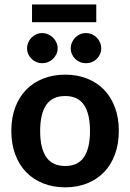

<svg xmlns="http://www.w3.org/2000/svg" viewBox="-20 -824 578 852"><path d="M269.5 -492.7Q322.8 -492.7 366.7 -475.3Q410.6 -458 441.9 -425.5Q473.1 -393.1 490.2 -346.9Q507.3 -300.8 507.3 -243.7Q507.3 -185.5 490.2 -139.2Q473.1 -92.8 441.9 -60.3Q410.6 -27.8 366.7 -10.3Q322.8 7.3 269.5 7.3Q215.8 7.3 171.6 -10.3Q127.4 -27.8 95.9 -60.3Q64.5 -92.8 47.4 -139.2Q30.3 -185.5 30.3 -243.7Q30.3 -300.8 47.4 -346.9Q64.5 -393.1 95.9 -425.5Q127.4 -458 171.6 -475.3Q215.8 -492.7 269.5 -492.7ZM269.5 -87.4Q325.7 -87.4 352.5 -126.7Q379.4 -166 379.4 -242.7Q379.4 -319.3 352.5 -358.6Q325.7 -397.9 269.5 -397.9Q212.4 -397.9 185.3 -358.6Q158.2 -319.3 158.2 -242.7Q158.2 -166 185.3 -126.7Q212.4 -87.4 269.5 -87.4ZM235.8 -609.4Q235.8 -595.7 230.2 -583.7Q224.6 -571.8 215.1 -562.7Q205.6 -553.7 193.1 -548.6Q180.7 -543.5 166.5 -543.5Q153.3 -543.5 141.4 -548.6Q129.4 -553.7 120.1 -562.7Q110.8 -571.8 105.5 -583.7Q100.1 -595.7 100.1 -609.4Q100.1 -623 105.5 -635.5Q110.8 -647.9 120.1 -657.2Q129.4 -666.5 141.4 -671.9Q153.3 -677.2 166.5 -677.2Q180.7 -677.2 193.1 -671.9Q205.6 -666.5 215.1 -657.2Q224.6 -647.9 230.2 -635.5Q235.8 -623 235.8 -609.4ZM429.2 -609.4Q429.2 -595.7 423.8 -583.7Q418.5 -571.8 409.4 -562.7Q400.4 -553.7 387.9 -548.6Q375.5 -543.5 361.3 -543.5Q347.2 -543.5 335 -548.6Q322.8 -553.7 313.7 -562.7Q304.7 -571.8 299.3 -583.7Q293.9 -595.7 293.9 -609.4Q293.9 -623 299.3 -635.5Q304.7 -647.9 313.7 -657.2Q322.8 -666.5 335 -671.9Q347.2 -677.2 361.3 -677.2Q375.5 -677.2 387.9 -671.9Q400.4 -666.5 409.4 -657.2Q418.5 -647.9 423.8 -635.5Q429.2 -623 429.2 -609.4ZM122.1 -804.2H407.2V-725.6H122.1Z"/></svg>

Font: Carlito
Style: Bold
Weight: 700
Designer: Lukasz Dziedzic
Foundry: tyPoland Lukasz Dziedzic
Version: Version 1.104